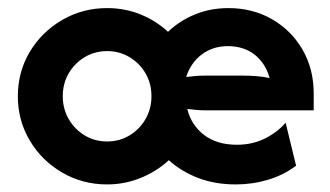

<svg xmlns="http://www.w3.org/2000/svg" viewBox="-20 -451 832 484"><path d="M250 13.9Q188.2 13.9 136.8 -16Q85.4 -45.8 55.2 -96.5Q25 -147.2 25 -208.3Q25 -270.1 55.2 -320.5Q85.4 -370.8 136.8 -400.7Q188.2 -430.6 250 -430.6Q295.1 -430.6 334.4 -414.6Q373.6 -398.6 403.5 -370.8Q433.3 -399.3 472.2 -414.9Q511.1 -430.6 555.6 -430.6Q617.4 -430.6 666 -402.4Q714.6 -374.3 742.7 -325.7Q770.8 -277.1 770.8 -215.3V-172.9H495.8Q484.7 -172.9 474 -174Q463.2 -175 452.1 -176.4Q461.8 -136.1 494.1 -111.1Q526.4 -86.1 577.1 -86.1Q616.7 -86.1 648.3 -102.1Q679.9 -118.1 700 -141.7L726.4 -33.3Q695.1 -9.7 655.9 2.1Q616.7 13.9 574.3 13.9Q522.2 13.9 479.5 -2.4Q436.8 -18.8 405.6 -47.2Q375.7 -19.4 335.4 -2.8Q295.1 13.9 250 13.9ZM250 -94.4Q281.2 -94.4 306.6 -109.7Q331.9 -125 346.9 -151Q361.8 -177.1 361.8 -208.3Q361.8 -240.3 346.9 -266Q331.9 -291.7 306.6 -306.9Q281.2 -322.2 250 -322.2Q218.8 -322.2 193.4 -306.9Q168.1 -291.7 153.1 -266Q138.2 -240.3 138.2 -208.3Q138.2 -177.1 153.1 -151Q168.1 -125 193.4 -109.7Q218.8 -94.4 250 -94.4ZM449.3 -256.9Q461.1 -258.3 472.6 -259.4Q484 -260.4 495.8 -260.4H590.3Q609.7 -260.4 627.1 -259Q644.4 -257.6 659.7 -254.2Q649.3 -291.7 621.9 -313.2Q594.4 -334.7 554.2 -334.7Q516.7 -334.7 488.9 -313.9Q461.1 -293.1 449.3 -256.9Z"/></svg>

Font: co2trust
Style: Bold
Weight: 700
Designer: Kristian Moeller
Foundry: Dicotype
Version: Version 1.000